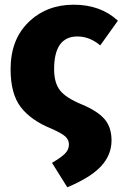

<svg xmlns="http://www.w3.org/2000/svg" viewBox="-20 -571 521 816"><path d="M266 225 201 121Q239 99 256 82Q273 65 273 43Q273 23 257.5 9Q242 -5 199 -24Q112 -59 68.5 -115.5Q25 -172 25 -277Q25 -403 101.5 -477Q178 -551 293 -551Q408 -551 481 -483L406 -378Q361 -416 309 -416Q210 -416 210 -277Q210 -219 235 -187Q260 -155 328 -127Q395 -99 424.5 -64.5Q454 -30 454 26Q454 87 410 135Q366 183 266 225Z"/></svg>

Font: Trujillo ExtraBold
Style: Regular
Weight: 800
Designer: Fira Sans original fonts by bBox Type GmbH, Carrois Corporate GbR, & Edenspiekermann AG / Changes by Cristiano Sobral
Foundry: Fira Sans original fonts by bBox Type GmbH, Carrois Corporate GbR, & Edenspiekermann AG / Changes by Cristiano Sobral
Version: Version 4.301;July 28, 2020;FontCreator 13.0.0.2655 64-bit